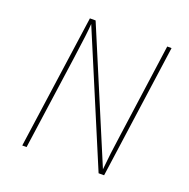

<svg xmlns="http://www.w3.org/2000/svg" viewBox="-122 -799 905 917"><g transform="rotate(20 330.5 -340.5)"><path d="M502 0H474L197 -658Q195 -617 175 -476L108 0H86L182 -681H211L487 -25Q494 -103 509 -205L575 -681H597Z"/></g></svg>

Font: FiraGO Thin
Style: Italic
Weight: 100
Italic angle: -8°
Designer: bBox Type GmbH
Foundry: bBox Type GmbH
Version: Version 1.001